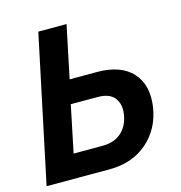

<svg xmlns="http://www.w3.org/2000/svg" viewBox="-106 -805 849 900"><g transform="rotate(-15 319.0 -355.0)"><path d="M10 0 160 -710H297L244 -456H376Q492 -456 547.5 -395Q603 -334 588 -230Q572 -126 499 -63Q426 0 315 0ZM172 -115H312Q370 -115 404.5 -146.5Q439 -178 447 -230Q455 -278 431.5 -310Q408 -342 348 -342H219Z"/></g></svg>

Font: Raleway-v4020
Style: Bold Italic
Weight: 700
Italic angle: -12°
Designer: Matt McInerney, Pablo Impallari, Rodrigo Fuenzalida
Foundry: Matt McInerney, Pablo Impallari, Rodrigo Fuenzalida
Version: Version 4.020;PS 004.020;hotconv 1.0.88;makeotf.lib2.5.64775